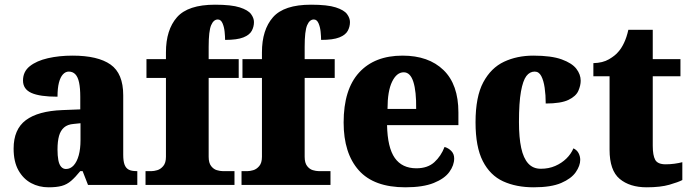

<svg xmlns="http://www.w3.org/2000/svg" viewBox="-20 -788 2944 818"><path d="M187 10Q146 10 112.5 -8Q79 -26 58.5 -62.5Q38 -99 38 -155Q38 -237 90 -276Q142 -315 246 -319L322 -322V-375Q322 -412 317 -436Q312 -460 301 -471.5Q290 -483 273 -483Q259 -483 248 -471Q237 -459 231 -435.5Q225 -412 225 -376Q150 -376 114 -392Q78 -408 78 -445Q78 -483 107 -506Q136 -529 184 -540Q232 -551 289 -551Q397 -551 451 -513Q505 -475 505 -382V-129Q505 -102 510.5 -87Q516 -72 528 -65.5Q540 -59 561 -59H565V0H355L332 -59H322Q301 -33 283 -17.5Q265 -2 243 4Q221 10 187 10ZM261 -68Q280 -68 294 -83.5Q308 -99 315.5 -126.5Q323 -154 323 -191V-263L294 -260Q268 -258 253 -245Q238 -232 231.5 -209Q225 -186 225 -151Q225 -125 228.5 -106Q232 -87 240.5 -77.5Q249 -68 261 -68Z M600 0V-59H627Q636 -59 650 -63Q664 -67 675.5 -80.5Q687 -94 687 -120V-456H604V-536H687V-565Q687 -661 734 -714.5Q781 -768 896 -768Q966 -768 1001.5 -756.5Q1037 -745 1049.5 -728Q1062 -711 1062 -694Q1062 -674 1052.5 -656.5Q1043 -639 1016.5 -628.5Q990 -618 939 -618Q939 -632 937 -652.5Q935 -673 928 -689Q921 -705 908 -705Q890 -705 879.5 -680.5Q869 -656 869 -589V-536H997V-456H869V-120Q869 -94 879.5 -80.5Q890 -67 904 -63Q918 -59 928 -59H979V0Z M1009 0V-59H1036Q1045 -59 1059 -63Q1073 -67 1084.5 -80.5Q1096 -94 1096 -120V-456H1013V-536H1096V-565Q1096 -661 1143 -714.5Q1190 -768 1305 -768Q1375 -768 1410.5 -756.5Q1446 -745 1458.5 -728Q1471 -711 1471 -694Q1471 -674 1461.5 -656.5Q1452 -639 1425.5 -628.5Q1399 -618 1348 -618Q1348 -632 1346 -652.5Q1344 -673 1337 -689Q1330 -705 1317 -705Q1299 -705 1288.5 -680.5Q1278 -656 1278 -589V-536H1406V-456H1278V-120Q1278 -94 1288.5 -80.5Q1299 -67 1313 -63Q1327 -59 1337 -59H1388V0Z M1707 10Q1573 10 1508.5 -62.5Q1444 -135 1444 -266Q1444 -407 1510 -479Q1576 -551 1695 -551Q1806 -551 1869.5 -489.5Q1933 -428 1933 -309V-255H1629Q1631 -159 1662 -115Q1693 -71 1754 -71Q1802 -71 1830.5 -97Q1859 -123 1874 -162Q1891 -157 1903 -144.5Q1915 -132 1915 -113Q1915 -84 1894.5 -55.5Q1874 -27 1828 -8.5Q1782 10 1707 10ZM1753 -324Q1754 -399 1741 -439.5Q1728 -480 1700 -480Q1670 -480 1650.5 -440Q1631 -400 1631 -324Z M2254 10Q2179 10 2123.5 -15.5Q2068 -41 2037 -101.5Q2006 -162 2006 -267Q2006 -376 2039 -437.5Q2072 -499 2127.5 -525Q2183 -551 2252 -551Q2329 -551 2373 -535Q2417 -519 2435.5 -495Q2454 -471 2454 -444Q2454 -424 2444 -401Q2434 -378 2402 -362.5Q2370 -347 2305 -347Q2305 -383 2300.5 -414Q2296 -445 2286 -464Q2276 -483 2258 -483Q2237 -483 2222.5 -464Q2208 -445 2199.5 -398Q2191 -351 2191 -268Q2191 -202 2200.5 -158Q2210 -114 2230.5 -91.5Q2251 -69 2284 -69Q2318 -69 2345.5 -81Q2373 -93 2393 -112.5Q2413 -132 2423 -156Q2438 -149 2445 -135.5Q2452 -122 2452 -107Q2452 -82 2433 -54.5Q2414 -27 2371 -8.5Q2328 10 2254 10Z M2735 10Q2663 10 2620 -26Q2577 -62 2577 -150V-463H2508V-519Q2548 -520 2574.5 -535.5Q2601 -551 2614 -567Q2627 -581 2638.5 -605Q2650 -629 2657 -661H2761V-536H2879V-463H2761V-167Q2761 -126 2771.5 -107Q2782 -88 2816 -88Q2835 -88 2853.5 -90.5Q2872 -93 2887 -97V-21Q2870 -12 2832 -1Q2794 10 2735 10Z"/></svg>

Font: Noto Serif Khmer SemiCondensed Black
Style: Regular
Weight: 900
Width: 4
Designer: Danh Hong and the Monotype Design Team
Foundry: Monotype Imaging Inc.
Version: Version 2.004